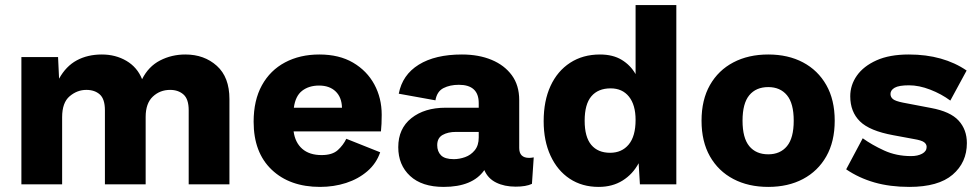

<svg xmlns="http://www.w3.org/2000/svg" viewBox="-20 -724 3834 754"><path d="M64 0V-500H208L212 -415Q239 -464 281.5 -487Q324 -510 380 -510Q434 -510 476.5 -485Q519 -460 538 -413Q563 -463 608.5 -486.5Q654 -510 708 -510Q782 -510 831.5 -465.5Q881 -421 881 -335V0H721V-291Q721 -335 700.5 -353Q680 -371 648 -371Q608 -371 580 -344.5Q552 -318 552 -265V0H392V-291Q392 -335 372 -353Q352 -371 319 -371Q283 -371 253.5 -346Q224 -321 224 -264V0Z M1237 10Q1118 10 1047 -57.5Q976 -125 976 -246Q976 -330 1008.5 -389Q1041 -448 1099.5 -479Q1158 -510 1234 -510Q1312 -510 1366.5 -478Q1421 -446 1450 -392.5Q1479 -339 1479 -273Q1479 -235 1476 -208H1133Q1139 -164 1167 -139.5Q1195 -115 1243 -115Q1285 -115 1306.5 -134.5Q1328 -154 1340 -179L1473 -126Q1458 -82 1422.5 -51.5Q1387 -21 1339 -5.5Q1291 10 1237 10ZM1134 -301H1323Q1322 -342 1298 -365Q1274 -388 1233 -388Q1193 -388 1166.5 -367.5Q1140 -347 1134 -301Z M1860 -319Q1860 -391 1782 -391Q1747 -391 1721.5 -378Q1696 -365 1690 -330L1546 -356Q1560 -430 1624.5 -470Q1689 -510 1794 -510Q1860 -510 1910.5 -489Q1961 -468 1990 -428.5Q2019 -389 2019 -331V-143Q2019 -104 2058 -104Q2066 -104 2076 -106L2069 -2Q2046 9 2005 9Q1961 9 1928.5 -7Q1896 -23 1882 -56Q1836 10 1722 10Q1637 10 1590.5 -33Q1544 -76 1544 -146Q1544 -219 1595.5 -260Q1647 -301 1730 -301H1860ZM1762 -99Q1784 -99 1806.5 -107Q1829 -115 1844.5 -134Q1860 -153 1860 -184V-206H1771Q1739 -206 1718 -194Q1697 -182 1697 -154Q1697 -129 1712 -114Q1727 -99 1762 -99Z M2331 10Q2266 10 2217.5 -22Q2169 -54 2142 -112.5Q2115 -171 2115 -248Q2115 -328 2142 -386.5Q2169 -445 2219 -477.5Q2269 -510 2336 -510Q2387 -510 2421.5 -489Q2456 -468 2476 -433V-704H2636V0H2493L2488 -83Q2465 -40 2425 -15Q2385 10 2331 10ZM2376 -124Q2422 -124 2449 -156.5Q2476 -189 2476 -253Q2476 -312 2450 -344.5Q2424 -377 2378 -377Q2329 -377 2302.5 -346Q2276 -315 2276 -250Q2276 -186 2302 -155Q2328 -124 2376 -124Z M2997 -510Q3075 -510 3133.5 -479Q3192 -448 3225 -390Q3258 -332 3258 -250Q3258 -168 3225 -110Q3192 -52 3133.5 -21Q3075 10 2997 10Q2919 10 2860 -21Q2801 -52 2768 -110Q2735 -168 2735 -250Q2735 -332 2768 -390Q2801 -448 2860 -479Q2919 -510 2997 -510ZM2997 -382Q2949 -382 2922.5 -350Q2896 -318 2896 -250Q2896 -182 2922.5 -150Q2949 -118 2997 -118Q3044 -118 3070.5 -150Q3097 -182 3097 -250Q3097 -318 3070.5 -350Q3044 -382 2997 -382Z M3551 10Q3475 10 3414 -7.5Q3353 -25 3303 -59L3368 -181Q3404 -155 3452 -133Q3500 -111 3558 -111Q3584 -111 3601.5 -120.5Q3619 -130 3619 -147Q3619 -158 3609 -165.5Q3599 -173 3569 -178L3488 -193Q3395 -210 3357 -247.5Q3319 -285 3319 -346Q3319 -390 3345 -427Q3371 -464 3422 -487Q3473 -510 3549 -510Q3617 -510 3674 -494Q3731 -478 3776 -447L3712 -329Q3677 -355 3633 -372Q3589 -389 3550 -389Q3510 -389 3493.5 -379.5Q3477 -370 3477 -355Q3477 -343 3486.5 -335Q3496 -327 3526 -321L3636 -300Q3712 -286 3744.5 -250.5Q3777 -215 3777 -162Q3777 -86 3721 -38Q3665 10 3551 10Z"/></svg>

Font: Prodigy Sans
Style: Bold
Weight: 700
Designer: Wei Huang
Foundry: Wei Huang
Version: Version 1.003; ttfautohint (v1.8.3)